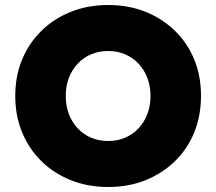

<svg xmlns="http://www.w3.org/2000/svg" viewBox="-20 -738 865 768"><path d="M41 -354Q41 -434 68.5 -500Q96 -566 146 -615Q196 -664 264 -691Q332 -718 413 -718Q494 -718 561.5 -691Q629 -664 679.5 -615Q730 -566 757 -500Q784 -434 784 -355Q784 -275 757 -208.5Q730 -142 679.5 -93Q629 -44 561.5 -17Q494 10 413 10Q332 10 264 -17Q196 -44 146 -93Q96 -142 68.5 -208.5Q41 -275 41 -354ZM582 -354Q582 -393 569.5 -426Q557 -459 534 -483.5Q511 -508 480 -521Q449 -534 413 -534Q376 -534 345 -521Q314 -508 291 -483.5Q268 -459 255.5 -426.5Q243 -394 243 -354Q243 -315 255.5 -282Q268 -249 291 -224.5Q314 -200 345 -187Q376 -174 413 -174Q449 -174 480 -187Q511 -200 534 -224.5Q557 -249 569.5 -282Q582 -315 582 -354Z"/></svg>

Font: Mach ExtraBold
Style: Regular
Weight: 800
Version: Version 1.002